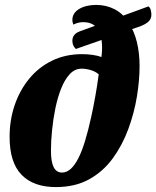

<svg xmlns="http://www.w3.org/2000/svg" viewBox="-20 -740 635 780"><path d="M207 20Q116 20 67.5 -30Q19 -80 19 -184Q19 -252 39.5 -312.5Q60 -373 98.5 -420Q137 -467 191.5 -493.5Q246 -520 313 -520Q335 -520 356.5 -517Q378 -514 392 -508Q396 -538 394 -564Q392 -590 385 -609Q376 -629 359.5 -639.5Q343 -650 317 -650Q305 -650 294 -646.5Q283 -643 278 -640Q277 -643 275.5 -648Q274 -653 274 -659Q274 -687 301.5 -703.5Q329 -720 371 -720Q412 -720 446.5 -702Q481 -684 503 -647Q525 -614 536 -569.5Q547 -525 547 -471Q547 -413 536 -346.5Q525 -280 501 -215Q477 -150 438 -96.5Q399 -43 342 -11.5Q285 20 207 20ZM232 -39Q251 -39 267.5 -54Q284 -69 298.5 -97.5Q313 -126 326 -169Q339 -212 351 -267Q358 -298 366.5 -345Q375 -392 381 -438Q369 -449 349.5 -455Q330 -461 312 -461Q284 -461 263.5 -439Q243 -417 228.5 -380.5Q214 -344 205 -300Q196 -256 191.5 -211Q187 -166 187 -128Q187 -83 198 -61Q209 -39 232 -39ZM288 -541Q282 -547 278 -555Q274 -563 274 -574Q274 -602 305 -613L382 -641L408 -583ZM499 -616 460 -669 583 -714Q590 -709 592.5 -699Q595 -689 595 -680Q595 -664 584 -653Q573 -642 547 -632Z"/></svg>

Font: Sansita Swashed Light
Style: Bold
Weight: 700
Version: Version 1.003